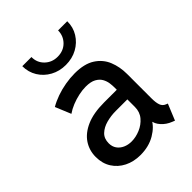

<svg xmlns="http://www.w3.org/2000/svg" viewBox="-211 -861 985 985"><g transform="rotate(-45 281.0 -368.5)"><path d="M229 7.8Q180.2 7.8 141.8 -11.5Q103.5 -30.8 81.3 -65.7Q59.1 -100.6 59.1 -147.9Q59.1 -195.3 84.2 -233.2Q109.4 -271 159.9 -293.2Q210.4 -315.4 287.1 -315.4H398.4V-242.2H298.3Q263.7 -242.2 231 -233.4Q198.2 -224.6 177 -204.6Q155.8 -184.6 155.8 -150.4Q155.8 -126.5 167.7 -109.4Q179.7 -92.3 200.2 -83Q220.7 -73.7 246.1 -73.7Q276.4 -73.7 308.1 -86.9Q339.8 -100.1 361.3 -125.5Q382.8 -150.9 382.8 -187.5V-243.7L379.4 -272V-333Q379.4 -346.2 377 -364.3Q374.5 -382.3 365 -399.4Q355.5 -416.5 334.7 -428Q314 -439.5 277.8 -439.5Q253.9 -439.5 226.6 -433.6Q199.2 -427.7 173.3 -417.2Q147.5 -406.7 127.4 -392.6L92.3 -477.5Q118.2 -492.7 150.4 -504.2Q182.6 -515.6 217.8 -521.7Q252.9 -527.8 286.1 -527.8Q356 -527.8 397.2 -501.2Q438.5 -474.6 456.3 -430.9Q474.1 -387.2 474.1 -335V-158.2Q474.1 -127 480.7 -108.9Q487.3 -90.8 504.9 -84L514.6 -80.1L478.5 7.8L463.9 2Q433.6 -9.8 412.8 -33Q392.1 -56.2 391.1 -79.6L412.1 -69.8H372.1L398.9 -83Q380.9 -45.9 335.2 -19Q289.6 7.8 229 7.8ZM284.7 -589.8Q239.3 -589.8 202.1 -610.1Q165 -630.4 143.6 -665.3Q122.1 -700.2 122.1 -743.7H188.5Q188 -703.6 215.8 -676.5Q243.7 -649.4 284.7 -649.4Q327.1 -649.4 354.2 -676.5Q381.3 -703.6 381.8 -743.7H448.2Q448.7 -700.2 427 -665.3Q405.3 -630.4 368.4 -610.1Q331.5 -589.8 284.7 -589.8Z"/></g></svg>

Font: Reddit Mono Medium
Style: Regular
Weight: 500
Monospace: yes
Designer: Stephen Hutchings
Foundry: Reddit
Version: Version 1.014